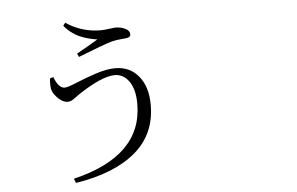

<svg xmlns="http://www.w3.org/2000/svg" viewBox="-57 -893 1614 1042"><g transform="rotate(-5 750.0 -372.5)"><path d="M224.6 -513.7 243.2 -519.5Q266.6 -457 299.8 -457Q316.4 -457 365.2 -477.5Q414.1 -498 474.6 -518.1Q535.2 -538.1 582 -538.1Q661.1 -538.1 709 -480Q756.8 -421.9 756.8 -323.2Q756.8 -162.1 640.6 -65.4Q524.4 31.2 315.4 63.5L306.6 40Q684.6 -50.8 684.6 -335Q684.6 -413.1 654.3 -457Q624 -501 576.2 -501Q505.9 -501 375 -414.1Q370.1 -411.1 355.5 -399.9Q340.8 -388.7 331.1 -383.8Q321.3 -378.9 309.6 -378.9Q286.1 -378.9 261.7 -400.9Q237.3 -422.9 228.5 -445.3Q219.7 -465.8 224.6 -513.7ZM499 -702.1Q416 -714.8 369.1 -748Q341.8 -766.6 321.3 -792L333 -807.6Q418.9 -750 522.5 -750Q539.1 -750 567.4 -753.9Q595.7 -757.8 601.6 -757.8Q630.9 -757.8 655.3 -746.1Q679.7 -734.4 679.7 -714.8Q679.7 -695.3 646.5 -694.3Q603.5 -691.4 574.2 -683.6Q529.3 -670.9 391.6 -616.2L382.8 -634.8Q472.7 -685.5 499 -702.1Z"/></g></svg>

Font: Bpmf Zihi Serif Regular
Style: Regular
Weight: 400
Foundry: But Ko
Version: Version 1.320